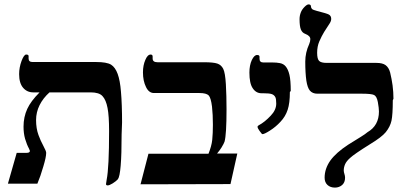

<svg xmlns="http://www.w3.org/2000/svg" viewBox="-20 -837 1859 873"><path d="M535 -280 533 -226Q533 -44 516 -22Q508 -13 492 -3Q477 6 470 6Q462 6 462 0L465 -20Q476 -75 476 -241Q476 -311 469 -346Q462 -383 446 -400Q431 -417 392 -417H205Q176 -391 160 -359Q144 -327 144 -291Q144 -253 155 -223Q164 -198 178 -172Q190 -150 190 -142Q190 -123 177 -80Q164 -35 150 -2H16L56 -142H101Q116 -142 116 -151L112 -161Q102 -179 94 -206Q87 -231 87 -261Q87 -305 104 -342Q120 -377 160 -417H131Q103 -417 85 -438Q67 -459 67 -500Q67 -530 78 -560Q89 -589 99 -589Q110 -589 110 -582V-571Q110 -555 128 -555H417Q465 -555 485 -543Q504 -531 515 -501Q526 -471 530 -420Q535 -363 535 -280Z M1028 0 619 1 655 -138H928Q942 -173 945 -201Q948 -231 948 -270Q948 -316 944 -352Q939 -392 929 -403Q918 -414 887 -414H680Q657 -414 644 -441Q630 -469 630 -508Q630 -540 641 -565Q651 -589 665 -589Q674 -589 674 -580V-571Q674 -554 696 -554H908Q950 -554 968 -548Q986 -542 995 -524Q1004 -506 1007 -454Q1010 -402 1010 -340Q1010 -226 1001 -193Q998 -184 987 -166Q978 -152 967 -139H1059Z M1302 -423 1298 -419Q1298 -368 1288 -338Q1278 -307 1255 -283Q1234 -260 1207 -243Q1182 -227 1173 -227Q1172 -227 1170 -229Q1169 -230 1160 -242Q1151 -254 1151 -261Q1151 -264 1156 -267Q1184 -282 1211 -311Q1236 -337 1236 -366Q1236 -387 1232 -395Q1227 -405 1216 -409Q1205 -413 1176 -413H1169Q1144 -413 1129 -436Q1114 -458 1114 -507Q1114 -540 1125 -564Q1136 -587 1149 -587Q1160 -587 1160 -579V-570Q1160 -553 1177 -553H1218Q1238 -553 1253 -550Q1269 -547 1279 -535Q1290 -522 1296 -497Q1302 -472 1302 -423Z M1769 -388 1766 -381Q1766 -316 1760 -288Q1754 -261 1734 -236Q1715 -213 1662 -181Q1590 -136 1572 -119Q1555 -104 1549 -90Q1543 -76 1543 -62Q1543 -55 1546 -46Q1549 -37 1549 -29Q1549 -8 1536 4Q1522 16 1503 16Q1482 16 1469 4Q1456 -8 1456 -29Q1456 -70 1482 -107Q1508 -143 1563 -179Q1593 -197 1621 -215Q1642 -228 1651 -236Q1703 -266 1703 -330Q1703 -345 1698 -373Q1693 -399 1681 -405Q1669 -411 1626 -411H1423Q1401 -411 1389 -425Q1378 -438 1373 -470Q1368 -505 1368 -557Q1368 -598 1386 -637Q1391 -649 1391 -659Q1391 -674 1368 -683Q1354 -688 1348 -703Q1342 -718 1342 -750Q1342 -766 1348 -781Q1353 -794 1365 -806Q1376 -817 1383 -817Q1394 -817 1394 -807Q1394 -801 1399 -796Q1403 -792 1422 -787Q1466 -776 1475 -771Q1486 -765 1486 -751Q1486 -740 1476 -726Q1467 -713 1454 -692Q1443 -674 1432 -649Q1422 -626 1422 -597Q1422 -569 1431 -560Q1440 -551 1466 -551H1692Q1719 -551 1733 -541Q1748 -530 1754 -507Q1761 -478 1765 -449Q1769 -418 1769 -388Z"/></svg>

Font: Libra Serif Modern
Style: Bold
Weight: 700
Designer: Stefan Peev, Context Ltd
Foundry: Ascender Corporation
Version: Version 1.000